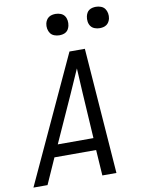

<svg xmlns="http://www.w3.org/2000/svg" viewBox="-104 -942 749 1007"><g transform="rotate(-10 270.5 -438.5)"><path d="M-9 0 301 -670H383L433 0H358L349 -137H127L66 0ZM346 -201 331 -447Q329 -479 327.5 -511.5Q326 -544 324 -576Q310 -544 295.5 -511.5Q281 -479 267 -447L156 -201ZM479 -763Q465 -763 452 -768Q439 -773 431.5 -783.5Q424 -794 422 -808Q420 -822 423 -836Q425 -845 429.5 -853.5Q434 -862 442 -867.5Q450 -873 459.5 -875Q469 -877 478 -877Q492 -877 505 -872Q518 -867 525.5 -856.5Q533 -846 535.5 -832Q538 -818 535 -804Q533 -795 528 -786.5Q523 -778 515 -772.5Q507 -767 497.5 -765Q488 -763 479 -763ZM264 -763Q250 -763 237 -768Q224 -773 216.5 -783.5Q209 -794 206.5 -808Q204 -822 207 -836Q209 -845 214 -853.5Q219 -862 227 -867.5Q235 -873 244.5 -875Q254 -877 263 -877Q277 -877 290 -872Q303 -867 310.5 -856.5Q318 -846 320 -832Q322 -818 319 -804Q317 -795 312.5 -786.5Q308 -778 300 -772.5Q292 -767 282.5 -765Q273 -763 264 -763Z"/></g></svg>

Font: Lode Term
Style: Italic
Weight: 400
Italic angle: -11°
Monospace: yes
Designer: Belleve Invis
Foundry: Belleve Invis
Version: Version 29.2.0